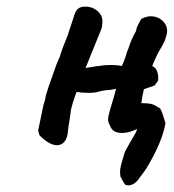

<svg xmlns="http://www.w3.org/2000/svg" viewBox="-20 -426 524 579"><path d="M456 -265Q449 -250 445 -241.5Q441 -233 439 -227Q459 -218 457 -183L446 -168L414 -157Q410 -140 408 -128Q408 -123 406 -115Q423 -115 434 -113Q445 -111 459 -101Q464 -102 471 -80Q478 -58 479 -55Q470 1 422 81Q412 96 401 110Q394 121 385 127Q376 133 367 133Q360 133 357 130Q354 127 350.5 120Q347 113 343 106L342 93Q342 83 345.5 69.5Q349 56 355 37Q356 32 372 4Q374 0 383.5 -15.5Q393 -31 393 -37Q369 -25 348 -25Q319 -25 312 -47Q306 -56 306 -66Q306 -75 313 -99Q325 -138 330 -158L313 -155Q298 -154 290 -152.5Q282 -151 278 -150Q270 -146 246 -146Q226 -146 211 -149Q209 -144 206 -135.5Q203 -127 199 -114Q193 -94 193 -86L189 -59Q187 -51 185 -32Q184 -11 175 0.5Q166 12 152 12Q129 12 99 -18L95 -32L111 -109Q113 -115 115 -122Q117 -129 118 -137L126 -163L137 -194Q151 -236 160 -254Q164 -268 170.5 -285Q177 -302 180 -309Q182 -312 192 -343.5Q202 -375 206 -386Q214 -406 235 -406Q256 -407 272 -394.5Q288 -382 289 -363Q289 -359 288 -349.5Q287 -340 285 -337L238 -221Q247 -222 260 -224.5Q273 -227 279 -227Q293 -230 314 -230Q335 -230 347 -227Q352 -235 359 -256Q361 -265 368 -282Q376 -308 390 -332Q391 -335 392 -340.5Q393 -346 406 -369Q422 -377 435 -377Q455 -377 469.5 -364Q484 -351 484 -332Q484 -325 481 -316Q477 -301 468 -286Q459 -271 456 -265Z"/></svg>

Font: Caveat
Style: Bold
Weight: 700
Designer: Pablo Impallari
Foundry: Pablo Impallari
Version: Version 1.500; ttfautohint (v1.6)